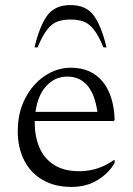

<svg xmlns="http://www.w3.org/2000/svg" viewBox="-20 -727 523 757"><path d="M262 10Q195 10 147.5 -18Q100 -46 75 -95.5Q50 -145 50 -210Q50 -282 79 -338.5Q108 -395 156 -427.5Q204 -460 260 -460Q339 -460 384 -406Q429 -352 432 -254L428 -250H117Q117 -246 117 -242Q117 -190 135 -146.5Q153 -103 192 -77.5Q231 -52 293 -52Q367 -52 429 -96H432V-85Q410 -45 365.5 -17.5Q321 10 262 10ZM245 -425Q197 -425 163 -388.5Q129 -352 120 -286H364Q344 -425 245 -425ZM116 -540Q136 -624 166 -665.5Q196 -707 258 -707Q320 -707 350 -665.5Q380 -624 400 -540H388Q368 -588 349 -611.5Q330 -635 308 -642.5Q286 -650 258 -650Q230 -650 208 -642.5Q186 -635 167 -611.5Q148 -588 128 -540Z"/></svg>

Font: Spectral Light
Style: Regular
Weight: 300
Designer: Jean-Baptiste Levee
Foundry: Production Type
Version: Version 2.001